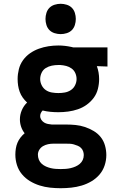

<svg xmlns="http://www.w3.org/2000/svg" viewBox="-20 -770 640 1013"><path d="M300 223Q272 223 244 220Q216 217 189 208.5Q162 200 138 185.5Q114 171 96 149.5Q78 128 69.5 101Q61 74 61 46Q61 30 63.5 14Q66 -2 72 -16.5Q78 -31 88 -44Q98 -57 110 -67Q98 -82 91.5 -101Q85 -120 85 -140Q85 -165 95 -188.5Q105 -212 123 -229Q110 -241 100 -255Q90 -269 84 -285.5Q78 -302 75.5 -319Q73 -336 73 -353Q73 -379 79.5 -405Q86 -431 101.5 -452.5Q117 -474 138.5 -489Q160 -504 185 -513Q210 -522 236 -526Q262 -530 288 -530Q305 -530 322.5 -528Q340 -526 358 -522L366 -520H547V-419L491 -421Q497 -405 500 -387.5Q503 -370 503 -353Q503 -327 496.5 -301Q490 -275 474.5 -254Q459 -233 437.5 -217.5Q416 -202 391 -193.5Q366 -185 340 -181.5Q314 -178 288 -178Q267 -178 246 -180Q225 -182 205 -187Q199 -181 195.5 -173.5Q192 -166 192 -158Q192 -147 198 -138Q204 -129 213 -123.5Q222 -118 232.5 -116Q243 -114 253 -113Q255 -113 256.5 -113Q258 -113 259 -113Q262 -113 265 -113Q268 -113 272 -113H328Q354 -113 379 -110.5Q404 -108 428 -100Q452 -92 474 -79Q496 -66 511.5 -46.5Q527 -27 534 -2Q541 23 541 48Q541 76 532 103Q523 130 505 151Q487 172 462.5 186.5Q438 201 411 209Q384 217 356 220Q328 223 300 223ZM288 -279Q305 -279 322 -282Q339 -285 353.5 -294.5Q368 -304 376 -320Q384 -336 384 -353Q384 -369 377.5 -384Q371 -399 358 -408.5Q345 -418 329.5 -422Q314 -426 298 -427H288Q288 -427 287.5 -427Q287 -427 287 -427Q270 -427 253 -423.5Q236 -420 221.5 -411Q207 -402 199.5 -386Q192 -370 192 -353Q192 -336 200 -320Q208 -304 222 -294.5Q236 -285 253.5 -282Q271 -279 288 -279ZM300 122Q314 122 327 121Q340 120 353 117Q366 114 378.5 108.5Q391 103 401 94.5Q411 86 416.5 74Q422 62 422 48Q422 38 418.5 28Q415 18 407.5 10.5Q400 3 390 -1Q380 -5 370 -8Q360 -11 349.5 -11.5Q339 -12 328 -12H272Q269 -12 266 -12Q263 -12 261 -12Q247 -12 233 -9Q219 -6 207 1Q195 8 187.5 20Q180 32 180 46Q180 60 185 72.5Q190 85 200 94Q210 103 222.5 108.5Q235 114 247.5 117Q260 120 273.5 121Q287 122 300 122ZM300 -590Q284 -590 268 -595Q252 -600 241 -611Q230 -622 225 -638Q220 -654 220 -670Q220 -686 225 -702Q230 -718 241 -729Q252 -740 268 -745Q284 -750 300 -750Q316 -750 332 -745Q348 -740 359 -729Q370 -718 375 -702Q380 -686 380 -670Q380 -654 375 -638Q370 -622 359 -611Q348 -600 332 -595Q316 -590 300 -590Z"/></svg>

Font: Zed Sans Extended
Style: Bold
Weight: 700
Width: 7
Designer: Belleve Invis
Foundry: Belleve Invis
Version: Version 1.0.0; ttfautohint (v1.8.4)